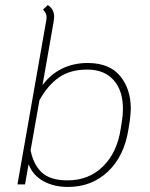

<svg xmlns="http://www.w3.org/2000/svg" viewBox="-20 -729 591 759"><path d="M93 -80 79 0H49L163 -649Q164 -654 164 -662Q164 -677 150 -691L169 -709Q194 -693 194 -663Q194 -657 192 -643L148 -392Q179 -435 225 -457.5Q271 -480 326 -480Q412 -480 454.5 -429Q497 -378 497 -299Q497 -283 493 -251L488 -219Q471 -111 406.5 -50.5Q342 10 249 10Q192 10 150.5 -13.5Q109 -37 93 -80ZM457 -219 462 -251Q466 -274 466 -299Q466 -371 429 -412.5Q392 -454 325 -454Q257 -454 212.5 -422.5Q168 -391 136 -333L101 -135Q112 -78 145.5 -47Q179 -16 247 -16Q331 -16 387 -71Q443 -126 457 -219Z"/></svg>

Font: KoHo ExtraLight
Style: Italic
Weight: 275
Italic angle: -10°
Version: Version 1.000; ttfautohint (v1.6)